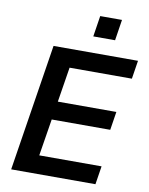

<svg xmlns="http://www.w3.org/2000/svg" viewBox="-97 -980 814 1050"><g transform="rotate(10 309.5 -455.0)"><path d="M39 0 150 -705H619L603 -603H257L226 -409H551L535 -307H210L177 -102H523L507 0ZM355 -794 373 -910H494L476 -794Z"/></g></svg>

Font: Nunito Sans
Style: Bold Italic
Weight: 700
Italic angle: -9°
Designer: Vernon Adams
Foundry: Vernon Adams
Version: Version 3.006; ttfautohint (v1.8.3)